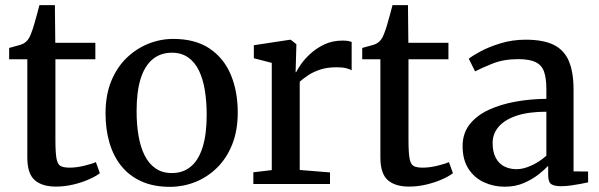

<svg xmlns="http://www.w3.org/2000/svg" viewBox="-20 -714 2323 745"><path d="M197 10Q143.5 10 114.8 -15Q86 -40 86 -103.5V-484H15.5V-528Q25.5 -531 37.2 -534Q49 -537 59.5 -540.2Q70 -543.5 75 -547.5Q81.5 -552 86 -557.2Q90.5 -562.5 94.2 -569.5Q98 -576.5 101.5 -586.5Q106.5 -598.5 112.5 -619.2Q118.5 -640 124.2 -660.8Q130 -681.5 133 -694H193L194.5 -548H350V-484H195V-172.5Q195 -122 199.2 -99Q203.5 -76 215.2 -69.8Q227 -63.5 250.5 -63.5Q276.5 -63.5 306.5 -70.8Q336.5 -78 352 -85L367.5 -42Q352 -30 325 -18Q298 -6 264.5 2Q231 10 197 10Z M389.5 -274Q389.5 -344.5 411.2 -398.2Q433 -452 470.5 -488.5Q508 -525 555 -544Q602 -563 652 -563Q738 -563 793.5 -525.5Q849 -488 875.8 -423.5Q902.5 -359 902.5 -277.5Q902.5 -207 880.8 -153Q859 -99 821.5 -62.5Q784 -26 737 -7.5Q690 11 640 11Q575.5 11 528.2 -10.5Q481 -32 450.2 -70.5Q419.5 -109 404.5 -161Q389.5 -213 389.5 -274ZM647 -42.5Q690 -42.5 720.2 -67.5Q750.5 -92.5 766.2 -142.8Q782 -193 782 -269Q782 -320 774.8 -364Q767.5 -408 751.8 -440.5Q736 -473 710 -491.2Q684 -509.5 647 -509.5Q603.5 -509.5 572.8 -484.5Q542 -459.5 526 -409.5Q510 -359.5 510 -283Q510 -231 517.5 -187.2Q525 -143.5 541.2 -111Q557.5 -78.5 583.8 -60.5Q610 -42.5 647 -42.5Z M963 0V-45.5L1034.5 -54V-470L965 -488V-538.5L1103 -559.5H1108.5L1130 -542.5L1129.5 -521.5L1127 -433.5L1129.5 -434.5Q1134 -444.5 1147.5 -464.2Q1161 -484 1184 -505.2Q1207 -526.5 1238.2 -541.5Q1269.5 -556.5 1309 -556.5Q1322.5 -556.5 1330.8 -555Q1339 -553.5 1344.5 -551.5V-441Q1338.5 -445.5 1323.8 -449.2Q1309 -453 1286.5 -453Q1249 -453 1221.8 -443.8Q1194.5 -434.5 1175.5 -421.8Q1156.5 -409 1143 -397V-54.5L1260.5 -45V0Z M1567 10Q1513.5 10 1484.8 -15Q1456 -40 1456 -103.5V-484H1385.5V-528Q1395.5 -531 1407.2 -534Q1419 -537 1429.5 -540.2Q1440 -543.5 1445 -547.5Q1451.5 -552 1456 -557.2Q1460.5 -562.5 1464.2 -569.5Q1468 -576.5 1471.5 -586.5Q1476.5 -598.5 1482.5 -619.2Q1488.5 -640 1494.2 -660.8Q1500 -681.5 1503 -694H1563L1564.5 -548H1720V-484H1565V-172.5Q1565 -122 1569.2 -99Q1573.5 -76 1585.2 -69.8Q1597 -63.5 1620.5 -63.5Q1646.5 -63.5 1676.5 -70.8Q1706.5 -78 1722 -85L1737.5 -42Q1722 -30 1695 -18Q1668 -6 1634.5 2Q1601 10 1567 10Z M1938.5 10.5Q1895 10.5 1857.8 -6.8Q1820.5 -24 1797.8 -59Q1775 -94 1775 -147Q1775 -196.5 1802.2 -231.2Q1829.5 -266 1875.8 -287.5Q1922 -309 1980 -319.5Q2038 -330 2100 -330.5V-368Q2100 -410.5 2091 -436Q2082 -461.5 2058.2 -473Q2034.5 -484.5 1991 -484.5Q1934 -484.5 1891 -467.2Q1848 -450 1823.5 -437L1799 -486Q1810.5 -496 1843 -513.8Q1875.5 -531.5 1921.8 -545.8Q1968 -560 2019.5 -560Q2088.5 -560 2129 -539.8Q2169.5 -519.5 2187.5 -476.5Q2205.5 -433.5 2205.5 -366V-49L2262 -48.5V-6.5Q2251 -4 2233 -0.5Q2215 3 2194.8 5.8Q2174.5 8.5 2157 8.5Q2130 8.5 2118.5 0.2Q2107 -8 2107 -37V-70.5Q2095 -57.5 2071 -38.2Q2047 -19 2013.5 -4.2Q1980 10.5 1938.5 10.5ZM1984.5 -57.5Q2011.5 -57.5 2043.5 -72.5Q2075.5 -87.5 2100 -110V-280.5Q2030 -280.5 1983.8 -264.8Q1937.5 -249 1914.5 -221.8Q1891.5 -194.5 1891.5 -159.5Q1891.5 -124.5 1903.5 -101.8Q1915.5 -79 1936.8 -68.2Q1958 -57.5 1984.5 -57.5Z"/></svg>

Font: Merriweather 36pt Medium
Style: Regular
Weight: 500
Version: Version 2.100